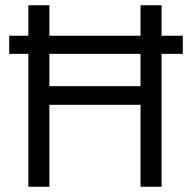

<svg xmlns="http://www.w3.org/2000/svg" viewBox="-20 -711 726 731"><path d="M15 -506V-575H676V-506ZM88 0V-691H168V-383H515V-691H595V0H515V-312H168V0Z"/></svg>

Font: Cairo
Style: Regular
Weight: 400
Designer: Mohamed Gaber, Accademia di Belle Arti di Urbino
Foundry: Kief Type Foundry, Accademia di Belle Arti di Urbino
Version: Version 3.120